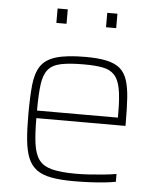

<svg xmlns="http://www.w3.org/2000/svg" viewBox="-52 -756 666 809"><g transform="rotate(5 281.0 -351.5)"><path d="M291 8Q234 8 195.5 1Q157 -6 133 -23.5Q109 -41 96.5 -71Q84 -101 79.5 -146Q75 -191 75 -254Q75 -329 80 -379.5Q85 -430 105 -460.5Q125 -491 170 -504.5Q215 -518 294 -518Q349 -518 384.5 -510Q420 -502 440.5 -484.5Q461 -467 471 -436.5Q481 -406 484 -361.5Q487 -317 487 -256V-243H110Q110 -177 116 -134Q122 -91 140 -67Q158 -43 195.5 -33.5Q233 -24 296 -24Q323 -24 354 -26Q385 -28 414.5 -31Q444 -34 467 -38V-5Q448 -1 418.5 2Q389 5 356 6.5Q323 8 291 8ZM452 -255V-296Q452 -360 444.5 -398Q437 -436 419 -455Q401 -474 369.5 -480Q338 -486 291 -486Q230 -486 193.5 -478.5Q157 -471 139 -449Q121 -427 115.5 -385.5Q110 -344 110 -275H472ZM159 -650V-711H202V-650ZM369 -650V-711H412V-650Z"/></g></svg>

Font: Saira Thin
Style: Regular
Weight: 100
Designer: Hector Gatti with collaboration of the Omnibus-Type team
Foundry: Omnibus-Type
Version: Version 1.101